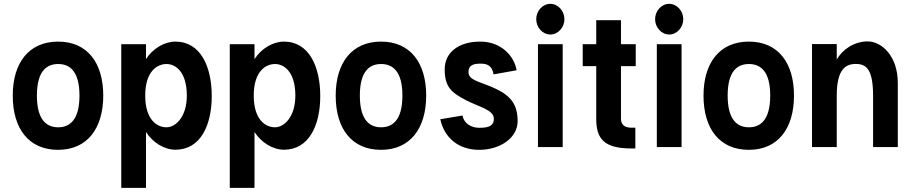

<svg xmlns="http://www.w3.org/2000/svg" viewBox="-20 -749 4645 978"><path d="M168 -262.2C168 -389.6 219.7 -422.9 276.4 -422.9C332.5 -422.9 384.8 -389.6 384.8 -262.2C384.8 -134.8 332.5 -100.6 276.4 -100.6C219.7 -100.6 168 -134.8 168 -262.2ZM44.9 -262.2C44.9 -92.3 127.4 14.2 275.9 14.2C424.8 14.2 505.9 -95.2 505.9 -262.2C505.9 -429.2 424.8 -537.1 275.9 -537.1C127.4 -537.1 44.9 -429.2 44.9 -262.2Z M723.6 208V-76.7C757.3 -23.4 816.9 13.7 873.5 13.7C1001.5 13.7 1058.6 -111.3 1058.6 -259.8C1058.6 -408.2 1002.4 -537.1 873.5 -537.1C816.9 -537.1 757.3 -501 723.6 -447.8V-523.9H597.7V208ZM931.6 -262.2C931.6 -152.8 874 -100.6 828.1 -100.6C780.8 -100.6 719.7 -137.7 719.7 -262.2C719.7 -385.7 780.8 -422.9 828.1 -422.9C875.5 -422.9 931.6 -381.8 931.6 -262.2Z M1276.4 208V-76.7C1310.1 -23.4 1369.6 13.7 1426.3 13.7C1554.2 13.7 1611.3 -111.3 1611.3 -259.8C1611.3 -408.2 1555.2 -537.1 1426.3 -537.1C1369.6 -537.1 1310.1 -501 1276.4 -447.8V-523.9H1150.4V208ZM1484.4 -262.2C1484.4 -152.8 1426.8 -100.6 1380.9 -100.6C1333.5 -100.6 1272.5 -137.7 1272.5 -262.2C1272.5 -385.7 1333.5 -422.9 1380.9 -422.9C1428.2 -422.9 1484.4 -381.8 1484.4 -262.2Z M1813 -262.2C1813 -389.6 1864.7 -422.9 1921.4 -422.9C1977.5 -422.9 2029.8 -389.6 2029.8 -262.2C2029.8 -134.8 1977.5 -100.6 1921.4 -100.6C1864.7 -100.6 1813 -134.8 1813 -262.2ZM1689.9 -262.2C1689.9 -92.3 1772.5 14.2 1920.9 14.2C2069.8 14.2 2150.9 -95.2 2150.9 -262.2C2150.9 -429.2 2069.8 -537.1 1920.9 -537.1C1772.5 -537.1 1689.9 -429.2 1689.9 -262.2Z M2351.6 -239.7C2418 -204.6 2495.6 -190.4 2495.6 -144C2495.6 -103 2460 -98.1 2420.4 -98.1C2380.9 -98.1 2343.3 -119.6 2335.9 -160.6L2222.7 -141.6C2243.2 -47.9 2314 14.2 2421.4 14.2C2526.4 14.2 2616.7 -45.9 2616.7 -131.8C2616.7 -216.8 2581.1 -259.8 2509.3 -294.9C2428.7 -334 2366.2 -336.9 2366.2 -382.3C2366.2 -418.5 2394.5 -424.8 2427.7 -424.8C2460.9 -424.8 2486.3 -416 2494.1 -370.1L2611.3 -391.1C2600.1 -461.4 2535.2 -537.1 2425.8 -537.1C2316.4 -537.1 2245.1 -482.4 2245.1 -395.5C2245.1 -303.7 2282.2 -276.4 2351.6 -239.7Z M2711.4 -651.4C2711.4 -608.9 2744.1 -573.2 2783.2 -573.2C2822.3 -573.2 2855 -608.9 2855 -651.4C2855 -693.8 2822.3 -729.5 2783.2 -729.5C2744.1 -729.5 2711.4 -693.8 2711.4 -651.4ZM2720.2 -523.9V0H2846.2V-523.9Z M3017.1 -412.1V-143.1C3017.1 -41.5 3057.6 7.3 3197.3 7.3H3216.3V-98.6H3197.3C3175.3 -98.6 3143.1 -103.5 3143.1 -145V-412.1H3218.3V-523.9H3143.1V-646H3017.1V-523.9H2948.2V-412.1Z M3316.9 -651.4C3316.9 -608.9 3349.6 -573.2 3388.7 -573.2C3427.7 -573.2 3460.4 -608.9 3460.4 -651.4C3460.4 -693.8 3427.7 -729.5 3388.7 -729.5C3349.6 -729.5 3316.9 -693.8 3316.9 -651.4ZM3325.7 -523.9V0H3451.7V-523.9Z M3686.5 -262.2C3686.5 -389.6 3738.3 -422.9 3794.9 -422.9C3851.1 -422.9 3903.3 -389.6 3903.3 -262.2C3903.3 -134.8 3851.1 -100.6 3794.9 -100.6C3738.3 -100.6 3686.5 -134.8 3686.5 -262.2ZM3563.5 -262.2C3563.5 -92.3 3646 14.2 3794.4 14.2C3943.4 14.2 4024.4 -95.2 4024.4 -262.2C4024.4 -429.2 3943.4 -537.1 3794.4 -537.1C3646 -537.1 3563.5 -429.2 3563.5 -262.2Z M4242.2 0V-261.7C4242.2 -395.5 4286.6 -423.3 4339.4 -423.3C4392.1 -423.3 4427.2 -396.5 4427.2 -262.2V0H4553.2V-326.2C4553.2 -465.3 4469.7 -538.1 4399.9 -538.1C4330.6 -538.1 4270 -496.1 4242.2 -445.3V-524.4H4116.2V0Z"/></svg>

Font: Tuffy
Style: Bold
Weight: 700
Designer: Thatcher Ulrich, Karoly Barta, Michael Everson
Version: Version 001.270